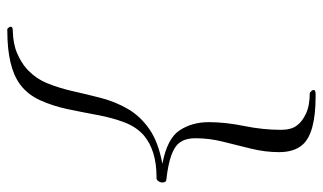

<svg xmlns="http://www.w3.org/2000/svg" viewBox="-199 -567 883 525"><g transform="rotate(90 242.5 -304.5)"><path d="M59 117Q59 117 56 114Q53 111 53 107Q53 102 65 102Q101 101 126 90Q151 79 167 65Q194 41 207.5 8Q221 -25 229.5 -63Q238 -101 248 -139.5Q258 -178 277.5 -212Q297 -246 332.5 -271Q368 -296 428 -307Q359 -320 336.5 -354Q314 -388 314 -434Q314 -479 324.5 -530.5Q335 -582 335 -631Q335 -660 323 -675Q313 -689 291 -699.5Q269 -710 234 -710Q234 -710 230 -713.5Q226 -717 226 -721Q226 -726 238 -726H243Q345 -726 376 -690Q396 -667 396 -626Q396 -588 386.5 -549.5Q377 -511 367.5 -473Q358 -435 358 -398Q358 -369 371 -353Q390 -327 470 -318Q479 -318 479 -307Q479 -301 475 -295.5Q471 -290 464 -291Q391 -291 350 -256Q327 -236 314.5 -203Q302 -170 294.5 -129.5Q287 -89 278.5 -48.5Q270 -8 254.5 26.5Q239 61 211 82Q164 117 64 117Z"/></g></svg>

Font: Gwendolyn
Style: Bold
Weight: 700
Designer: Robert E. Leuschke
Foundry: Robert E. Leuschke
Version: Version 1.010; ttfautohint (v1.8.3)